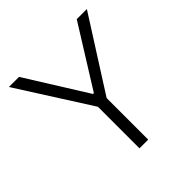

<svg xmlns="http://www.w3.org/2000/svg" viewBox="-190 -878 1029 1029"><g transform="rotate(-45 324.0 -363.5)"><path d="M28.4 -727.3H105.1L320.7 -382.1H327.1L542.6 -727.3H619.3L356.9 -315V0H290.8V-315Z"/></g></svg>

Font: Inter Light BETA
Style: Regular
Weight: 300
Designer: Rasmus Andersson
Foundry: rsms
Version: Version 3.011;git-f93a4a705